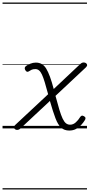

<svg xmlns="http://www.w3.org/2000/svg" viewBox="-20 -1011 706 1512"><path d="M525 17Q486 17 461 -6Q436 -29 416.5 -80.5Q397 -132 373 -216L144 -2Q137 5 130 8.5Q123 12 115 12Q100 12 92 -0.5Q84 -13 102 -29L359 -269Q344 -325 332.5 -363Q321 -401 310.5 -423.5Q300 -446 287.5 -456.5Q275 -467 258 -467Q239 -467 227.5 -461Q216 -455 207 -449Q199 -444 192.5 -446Q186 -448 179 -459Q174 -468 175 -476.5Q176 -485 186 -492Q198 -501 219 -509.5Q240 -518 262 -518Q289 -518 309 -506.5Q329 -495 344 -470.5Q359 -446 373.5 -406.5Q388 -367 403 -310L609 -504Q617 -512 624 -515.5Q631 -519 639 -519Q650 -519 657.5 -513.5Q665 -508 666 -499.5Q667 -491 657 -481L417 -256Q434 -191 447.5 -147Q461 -103 473 -77.5Q485 -52 499 -40.5Q513 -29 532 -29Q557 -29 577.5 -48Q598 -67 611 -89Q615 -95 622 -99Q629 -103 641 -96Q652 -90 653 -82Q654 -74 649 -66Q637 -46 619.5 -27Q602 -8 579 4.5Q556 17 525 17ZM0 471H665V481H0ZM0 -20H665V0H0ZM0 -505H665V-500H0ZM0 -991H665V-981H0Z"/></svg>

Font: Playwrite IE Guides
Style: Regular
Weight: 400
Designer: Veronika Burian, José Scaglione
Foundry: TypeTogether
Version: Version 1.003